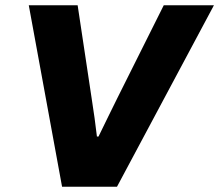

<svg xmlns="http://www.w3.org/2000/svg" viewBox="-20 -707 830 727"><path d="M215 0H423L790 -687H600L426 -339C405 -296 375 -236 353 -190H347C343 -227 334 -291 327 -335L274 -687H89Z"/></svg>

Font: Archivo ExtraBold
Style: Italic
Weight: 800
Italic angle: -10°
Designer: Hector Gatti
Foundry: Omnibus-Type
Version: Version 2.001